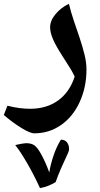

<svg xmlns="http://www.w3.org/2000/svg" viewBox="-60 -450 524 1008"><path d="M120.1 250Q98.1 250 51.8 221.4Q5.4 192.9 -40 153.8L-21 105Q42 121.1 98.1 121.1Q184.6 121.1 245.1 77.4Q305.7 33.7 332 -47.9Q321.8 -69.3 312.5 -85Q303.2 -100.6 268.1 -155.3Q234.9 -206.1 219 -242.4Q203.1 -278.8 203.1 -307.1Q203.1 -341.3 231 -375.2Q258.8 -409.2 301.8 -430.2Q312.5 -385.3 328.1 -339.8Q343.8 -294.4 358.4 -250.2Q373 -206.1 383.5 -164.3Q394 -122.6 394 -85Q394 7.3 358.6 85Q323.2 162.6 260.5 206.3Q197.8 250 120.1 250ZM198.7 455.6Q204.6 416 220.5 368.4Q236.3 320.8 259.8 283.2Q280.8 283.2 291.7 297.4Q302.7 311.5 302.7 333.5Q302.7 340.8 297.1 353.5Q291.5 366.2 282 386.5Q272.5 406.7 259.5 436Q246.6 465.3 231.9 506.3Q190.4 530.8 149.9 537.6Q118.7 469.2 83 407.5Q47.4 345.7 20 311.5Q61 302.2 75.7 301.8H78.1Q105 301.8 121.3 313.5Q137.7 325.2 159.2 365.2Q180.7 405.3 198.7 455.6Z"/></svg>

Font: Droid Arabic Naskh
Style: Bold
Weight: 700
Designer: Pascal Zoghbi
Foundry: Ascender Corporation
Version: Version 1.00